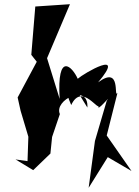

<svg xmlns="http://www.w3.org/2000/svg" viewBox="-20 -833 660 914"><path d="M335 -420C289 -444 286 -407 319 -333C371 -444 454 -291 452 -335C430 -284 516 -392 488 -353L432 -162L402 61L493 -85L606 -19L488 -188L539 -390C520 -364 559 -524 447 -441C585 -604 379 -484 350 -458C325 -515 250 -592 264 -362L204 -556L313 -813L148 -802L129 -572L155 -539L64 -369L78 -306L115 -182L111 -66L54 -74L138 -23L220 -102L228 -181L265 -290C235 -357 403 -439 396 -321Z"/></svg>

Font: Asimov Silicon
Style: Regular
Weight: 400
Designer: Google
Version: Version 2.000980; 2014